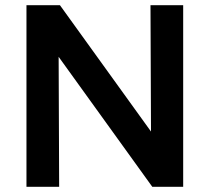

<svg xmlns="http://www.w3.org/2000/svg" viewBox="-20 -720 808 740"><path d="M82 0V-700H211L562 -213L560 -700H686V0H567L206 -501L208 0Z"/></svg>

Font: Red Hat Text SemiBold
Style: Regular
Weight: 600
Designer: Pentagram, MCKL
Foundry: MCKL
Version: Version 1.030